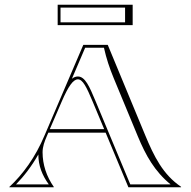

<svg xmlns="http://www.w3.org/2000/svg" viewBox="-20 -789 805 809"><path d="M539 -683V-769H223V-683ZM507 -695H235V-757H507ZM189.9 -245 240 -361C267.8 -425.5 288.4 -454.7 308.3 -454.7C328.3 -454.7 344.2 -423.7 370.8 -360L418.9 -245ZM141.6 -138.2C141.6 -90.8 157.5 -51.1 185.5 -12H47.4C81.9 -47.5 113.6 -89 141.6 -138.2ZM168 -219C129 -126 76 -54 19 -1L20 0H206L207 -1C176 -45 159.4 -95.5 159.4 -147.4C159.4 -171.3 167.7 -193 177.2 -215.1L183.6 -230H425.1L521 0H743V-2C667 -53 628.9 -129.8 591.5 -220L434 -600H331ZM381.9 -364.6C356.6 -425.2 338.4 -466.7 308.3 -466.7C299.1 -466.7 290.8 -463.4 282.9 -457.1L338.9 -588H418C428.3 -541.7 441.1 -503.4 459.2 -459.5L560.4 -215.4C594.2 -133.8 631.8 -66.9 698.8 -12H529Z"/></svg>

Font: Sortefax
Style: Medium
Weight: 500
Designer: gluk
Foundry: gluk
Version: Version 0.261